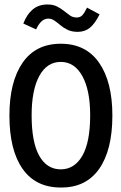

<svg xmlns="http://www.w3.org/2000/svg" viewBox="-20 -825 540 856"><path d="M251 11Q139 11 80.5 -72.5Q22 -156 22 -310Q22 -460 80.5 -545Q139 -630 251 -630Q363 -630 422 -545Q481 -460 481 -310Q481 -156 422 -72Q363 12 251 11ZM251 -70Q312 -70 347 -130.5Q382 -191 382 -311Q382 -423 347 -486Q312 -549 251 -549Q189 -549 155 -486Q121 -423 121 -311Q121 -191 155 -130.5Q189 -70 251 -70ZM368 -791 424 -761Q403 -719 380.5 -701Q358 -683 327 -683Q300 -683 281.5 -692Q263 -701 249.5 -712.5Q236 -724 223 -733Q210 -742 195 -742Q163 -742 141 -694L84 -720Q99 -760 125.5 -782.5Q152 -805 192 -805Q217 -805 234.5 -796Q252 -787 265.5 -776Q279 -765 292 -756Q305 -747 322 -747Q338 -747 347.5 -757.5Q357 -768 368 -791Z"/></svg>

Font: Inconsolata SemiBold
Style: Regular
Weight: 600
Monospace: yes
Designer: Raph Levien, Cyreal, Brenton Simpson
Foundry: Raph Levien, Cyreal, Google
Version: Version 3.100; ttfautohint (v1.8.4.7-5d5b)